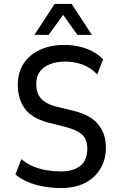

<svg xmlns="http://www.w3.org/2000/svg" viewBox="-20 -941 608 970"><path d="M290 9Q245 9 201.5 1.5Q158 -6 121 -21.5Q84 -37 58 -60L88 -137Q116 -113 149.5 -99.5Q183 -86 219 -80.5Q255 -75 290 -75Q349 -75 385 -102.5Q421 -130 421 -190Q421 -221 410 -241.5Q399 -262 375.5 -275Q352 -288 317 -298L219 -323Q139 -345 104.5 -393.5Q70 -442 70 -512Q70 -575 99.5 -620Q129 -665 182 -689.5Q235 -714 305 -714Q345 -714 381.5 -705.5Q418 -697 448 -681Q478 -665 501 -641L471 -565Q438 -600 396 -615Q354 -630 310 -630Q268 -630 234.5 -617.5Q201 -605 182 -580Q163 -555 163 -515Q163 -473 185 -446Q207 -419 255 -405L352 -381Q436 -361 475.5 -313.5Q515 -266 515 -195Q515 -134 486.5 -87.5Q458 -41 408 -16Q358 9 290 9ZM154 -765 256 -921H342L444 -765H371L299 -866L226 -765Z"/></svg>

Font: Nunito Sans 7pt Condensed Medium
Style: Regular
Weight: 500
Width: 3
Designer: Vernon Adams
Foundry: Vernon Adams
Version: Version 3.101;gftools[0.9.27]